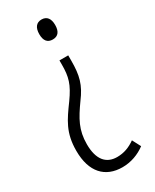

<svg xmlns="http://www.w3.org/2000/svg" viewBox="-191 -586 673 834"><g transform="rotate(-30 145.5 -169.0)"><path d="M216 -485C216 -516 203 -535 176 -535C151 -535 136 -518 136 -484C136 -451 150 -435 176 -435C204 -435 216 -454 216 -485ZM199 -316V-342H155V-321C155 -260 146 -227 103 -167C55 -101 22 -56 22 35C22 142 75 197 161 197C204 197 244 182 276 158L254 116C226 136 197 147 163 147C108 147 76 110 76 33C76 -38 101 -81 146 -144C188 -200 199 -241 199 -316Z"/></g></svg>

Font: Noto Sans Gujarati UI ExtraCondensed Light
Style: Regular
Weight: 300
Width: 2
Designer: Jelle Bosma - Monotype Design Team, Universal Thirst
Foundry: Monotype Imaging Inc.
Version: Version 2.106